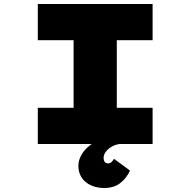

<svg xmlns="http://www.w3.org/2000/svg" viewBox="-20 -720 953 960"><path d="M169 0V-181H348V-519H169V-700H743V-519H564V-181H743V0ZM501 220Q464 220 434.5 206.5Q405 193 388.5 168Q372 143 372 110Q372 84 384 60Q396 36 419 15.5Q442 -5 474.5 -21.5Q507 -38 547 -49L578 0Q556 3 537.5 14Q519 25 508.5 39.5Q498 54 498 70Q498 81 503.5 89Q509 97 520 97Q530 97 536.5 91.5Q543 86 550 74L630 133Q612 172 580.5 196Q549 220 501 220Z"/></svg>

Font: Lexend Tera Black
Style: Regular
Weight: 900
Version: Version 1.007